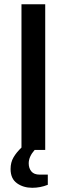

<svg xmlns="http://www.w3.org/2000/svg" viewBox="-20 -706 314 904"><path d="M131.8 178.2Q89.8 178.2 59.8 156.7Q29.8 135.3 29.8 89.8Q29.8 58.6 43.5 35.2Q57.1 11.7 81.1 -11.2V-686H192.9V0H143.1Q115.2 31.7 115.2 63Q115.2 85.9 127.7 101.1Q140.1 116.2 167 116.2H205.1V164.1Q169.9 178.2 131.8 178.2Z"/></svg>

Font: Archivo Medium
Style: Regular
Weight: 500
Designer: Hector Gatti
Foundry: Omnibus-Type
Version: Version 2.001